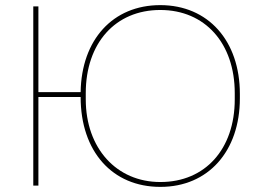

<svg xmlns="http://www.w3.org/2000/svg" viewBox="-20 -725 1012 750"><path d="M606 5H607C793 5 917 -134 917 -341V-358C917 -566 793 -705 606 -705C421 -705 298 -570 295 -365H130V-700H110V0H130V-346H295C295 -133 419 5 606 5ZM315 -361C315 -557 431 -686 606 -686C781 -686 897 -556 897 -361V-337C897 -142 781 -14 607 -14H606C435 -14 315 -146 315 -337Z"/></svg>

Font: Fixel Text Thin
Style: Regular
Weight: 100
Width: 4
Designer: AlfaBravo + MacPaw
Foundry: Kyrylo Tkachov, Marchela Mozhyna, Serhii Makarenko, Maria Weinstein, Zakhar Kryvoshyya
Version: Version 1.211